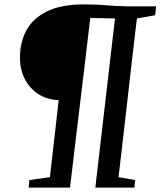

<svg xmlns="http://www.w3.org/2000/svg" viewBox="-20 -855 732 875"><path d="M110.5 0 114 -34.5 207.5 -47.5 247.5 -399Q196.5 -400 156.8 -425Q117 -450 94.2 -492.8Q71.5 -535.5 71 -590.5Q70.5 -663 101 -718Q131.5 -773 196 -804Q260.5 -835 362 -835Q392.5 -835 417.2 -834Q442 -833 464.8 -831Q487.5 -829 511.8 -827.8Q536 -826.5 565 -826H691.5L687 -785.5L604 -771Q600.5 -743 595.2 -698Q590 -653 583.5 -597.5Q577 -542 570 -480Q563 -418 555.8 -355.8Q548.5 -293.5 542 -235.5Q535.5 -177.5 529.8 -129.2Q524 -81 520 -47.5L596 -34.5L592.5 0H414.5L504 -771L391.5 -773L299 0Z"/></svg>

Font: Merriweather 36pt Medium
Style: Italic
Weight: 500
Italic angle: -7.8°
Version: Version 2.101